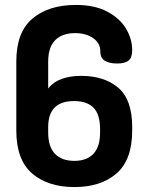

<svg xmlns="http://www.w3.org/2000/svg" viewBox="-20 -751 589 777"><path d="M515 -237V-223Q515 -104 451.5 -49Q388 6 281 6Q174 6 110 -49Q46 -104 46 -223V-502Q46 -621 111.5 -676Q177 -731 287 -731Q363 -731 414 -704Q465 -677 490 -635Q515 -593 515 -548Q515 -518 500.5 -506Q486 -494 454 -494Q423 -494 404.5 -505Q386 -516 386 -543Q386 -577 356.5 -597Q327 -617 284 -617Q232 -617 203.5 -588.5Q175 -560 175 -502V-393Q198 -421 232 -432.5Q266 -444 308 -444Q402 -444 458.5 -396Q515 -348 515 -237ZM281 -100Q331 -100 358 -128.5Q385 -157 385 -215V-228Q385 -288 358.5 -315Q332 -342 280 -342Q175 -342 175 -237V-215Q175 -157 202.5 -128.5Q230 -100 281 -100Z"/></svg>

Font: Dosis
Style: Regular
Weight: 400
Designer: Edgar Tolentino, Pablo Impallari, Igino Marini
Foundry: Edgar Tolentino, Pablo Impallari, Igino Marini
Version: Version 1.007;Glyphs 3.1.1 (3134)